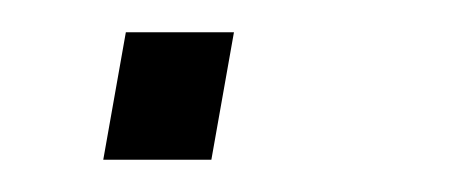

<svg xmlns="http://www.w3.org/2000/svg" viewBox="-20 -99 287 119"><path d="M44 0 58 -79H125L111 0Z"/></svg>

Font: Archivo SemiExpanded Thin
Style: Italic
Weight: 250
Width: 6
Italic angle: -10°
Designer: Hector Gatti
Foundry: Omnibus-Type
Version: Version 2.001